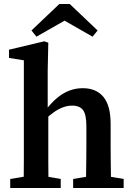

<svg xmlns="http://www.w3.org/2000/svg" viewBox="-20 -938 662 958"><path d="M31 0V-45L134 -62H184L283 -45V0ZM97 0Q98 -25 98.5 -62.5Q99 -100 99 -140Q99 -180 99 -212V-637L25 -649V-690L201 -732L221 -725L218 -586V-381L221 -371V-212Q221 -180 221 -140Q221 -100 221.5 -62.5Q222 -25 223 0ZM345 0V-45L447 -62H496L597 -45V0ZM408 0Q409 -25 409.5 -62Q410 -99 410.5 -139Q411 -179 411 -212V-308Q411 -366 394.5 -388.5Q378 -411 340 -411Q318 -411 295.5 -403Q273 -395 250 -379Q227 -363 202 -339L190 -391H210Q236 -425 264.5 -449Q293 -473 325 -485.5Q357 -498 393 -498Q460 -498 496 -454.5Q532 -411 532 -320V-212Q532 -179 532.5 -139Q533 -99 533.5 -62Q534 -25 535 0ZM328 -918 467 -786 442 -755 258 -860H346L162 -755L137 -786L276 -918Z"/></svg>

Font: Source Serif 4 18pt SemiBold
Style: Regular
Weight: 600
Designer: Frank Grießhammer
Foundry: Adobe Systems Incorporated
Version: Version 4.004;hotconv 1.0.116;makeotfexe 2.5.65601